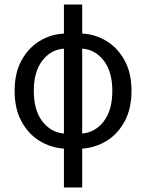

<svg xmlns="http://www.w3.org/2000/svg" viewBox="-20 -642 640 841"><path d="M260 179V9Q202 5 153 -25Q104 -55 74 -110.5Q44 -166 44 -244Q44 -322 74 -377Q104 -432 153 -462Q202 -492 260 -495V-622H340V-495Q398 -492 447 -462Q496 -432 526 -377Q556 -322 556 -244Q556 -166 526 -110.5Q496 -55 447 -25Q398 5 340 9V179ZM128 -244Q128 -159 165.5 -110.5Q203 -62 260 -57V-429Q203 -425 165.5 -376.5Q128 -328 128 -244ZM472 -244Q472 -328 434.5 -376.5Q397 -425 340 -429V-57Q397 -62 434.5 -110.5Q472 -159 472 -244Z"/></svg>

Font: SauceCodePro NFM
Style: Regular
Weight: 400
Monospace: yes
Designer: Paul D. Hunt, Teo Tuominen
Foundry: Adobe
Version: Version 2.042;hotconv 1.1.0;makeotfexe 2.6.0;Nerd Fonts 3.3.